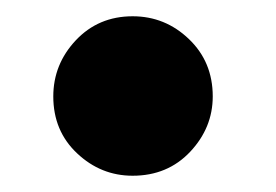

<svg xmlns="http://www.w3.org/2000/svg" viewBox="-20 -204 339 236"><path d="M143 12Q104 12 74.8 -15.5Q45.5 -43 45.5 -85.5Q45.5 -125 73.2 -154.5Q101 -184 143 -184Q183 -184 212.2 -156Q241.5 -128 241.5 -85.5Q241.5 -47 213.8 -17.5Q186 12 143 12Z"/></svg>

Font: Lucymar Sans ExtraBold
Style: Regular
Weight: 800
Foundry: The League of Moveable Type (original font) / Main changes by Cristiano Sobral with portions from Mirco Monsees
Version: Version 2.001;August 30, 2020;FontCreator 13.0.0.2681 64-bit